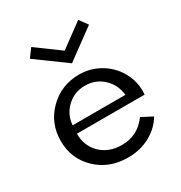

<svg xmlns="http://www.w3.org/2000/svg" viewBox="-173 -848 926 984"><g transform="rotate(-30 289.5 -355.5)"><path d="M301.3 14.6Q189.9 14.6 116.7 -55.9Q43.5 -126.5 43.5 -231Q43.5 -336.4 116.5 -408.2Q189.5 -480 293.9 -480Q359.9 -480 415.5 -448Q471.2 -416 503.4 -361.6Q535.6 -307.1 535.6 -243.2Q535.6 -235.4 534.7 -222.7H133.8Q133.8 -149.9 181.6 -103.5Q229.5 -57.1 305.7 -57.1Q400.4 -57.1 456.5 -134.8L521 -101.6Q487.8 -46.4 429.9 -15.9Q372.1 14.6 301.3 14.6ZM292.5 -415.5Q230 -415.5 185.8 -374.5Q141.6 -333.5 136.2 -271H448.7Q441.9 -334.5 397.9 -375Q354 -415.5 292.5 -415.5ZM117.2 -675.8 153.3 -724.6 292.5 -622.6 431.2 -724.6 467.3 -675.8 292.5 -547.9Z"/></g></svg>

Font: Spartan MB Med
Style: Regular
Weight: 500
Designer: Matt Bailey, Mirko Velimirovic
Foundry: Matt Bailey
Version: Version 1.005